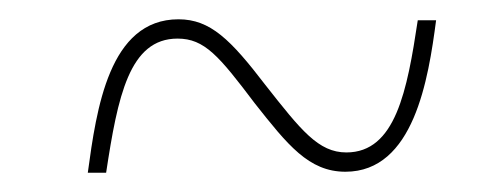

<svg xmlns="http://www.w3.org/2000/svg" viewBox="-20 -456 505 199"><path d="M71 -277H90C102 -356 114 -416 164 -416C192 -416 207 -398 244 -349C278 -306 300 -278 338 -278C409 -278 424 -374 432 -435H413C402 -362 390 -298 339 -298C310 -298 292 -321 255 -368C219 -415 198 -436 165 -436C93 -436 80 -343 71 -277Z"/></svg>

Font: Noto Serif Display Condensed Light
Style: Italic
Weight: 300
Width: 3
Italic angle: -12°
Designer: Monotype Design Team
Foundry: Monotype Imaging Inc.
Version: Version 2.009